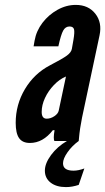

<svg xmlns="http://www.w3.org/2000/svg" viewBox="-20 -575 429 783"><path d="M102 8Q155 8 195.5 -44H202.5Q196.5 -8.5 202 0H301Q304 -34 306.8 -51.5Q309.5 -69 314.5 -95L386 -431Q397 -483 368.8 -519Q340.5 -555 289 -555Q250.5 -555 214.5 -535Q178.5 -515 153.2 -482Q128 -449 121 -409L117 -386H218Q228.5 -434 237.8 -450.5Q247 -467 263.5 -467Q278.5 -467 281.8 -455.8Q285 -444.5 279.5 -412.5L273 -375.5Q270.5 -361.5 253 -348.5Q235.5 -335.5 183.5 -308.5Q119.5 -275 81.8 -211.8Q44 -148.5 44 -74Q44 -31.5 57.8 -11.8Q71.5 8 102 8ZM170.5 -91Q150 -91 150 -118.5Q150 -146.5 163.5 -175.5Q177 -204.5 199.8 -228.2Q222.5 -252 249 -263L219.5 -124Q217 -111.5 201.8 -101.2Q186.5 -91 170.5 -91ZM249 188Q274 188 301 179L324 112Q299.5 121 280 121Q237 121 237 91Q237 72 255.5 45.8Q274 19.5 301 0H253Q213.5 23 188.2 57.2Q163 91.5 163 121Q163 151.5 186.5 169.8Q210 188 249 188Z"/></svg>

Font: League Gothic
Style: Italic
Weight: 400
Designer: The League of Moveable Type
Version: Version 1.600; ttfautohint (v1.8.3)